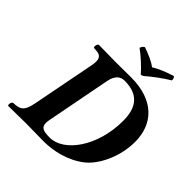

<svg xmlns="http://www.w3.org/2000/svg" viewBox="-218 -997 1161 1161"><g transform="rotate(45 363.0 -416.0)"><path d="M177 0C215 0 294 2 332 2C416 2 516 -20 596 -82C661 -132 726 -253 726 -387C726 -535 634 -646 432 -646C381 -646 341 -645 303 -645C265 -645 155 -647 155 -647C148 -643 144 -633 144 -624C144 -619 145 -615 148 -613C190 -611 216 -608 216 -563C216 -552 214 -539 211 -523L133 -122C117 -39 89 -35 36 -32C29 -28 25 -18 25 -9C25 -4 26 0 29 2C29 2 139 0 177 0ZM267 -119 346 -529C357 -584 385 -604 420 -604C549 -604 585 -525 585 -426C585 -204 461 -40 343 -40C288 -40 263 -48 263 -88C263 -97 265 -107 267 -119ZM343 -808C379 -782 432 -735 463 -698L478 -703C518 -738 574 -780 620 -807C621 -817 618 -830 610 -834C571 -823 512 -800 479 -778C455 -799 400 -822 363 -834C353 -830 344 -818 343 -808Z"/></g></svg>

Font: Libertinus Serif
Style: Bold Italic
Weight: 700
Italic angle: -12°
Designer: Philipp H. Poll, Khaled Hosny
Foundry: Caleb Maclennan
Version: Version 7.050;RELEASE